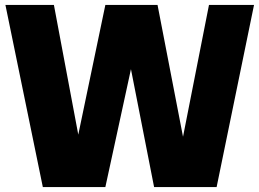

<svg xmlns="http://www.w3.org/2000/svg" viewBox="-20 -760 1054 780"><path d="M154 0 2 -740H199L298 -213L408 -740H620L723.5 -204.5L829 -740H1012L860 0H606L512 -479L408 0Z"/></svg>

Font: Encode Sans Cnd Black
Style: Regular
Weight: 900
Width: 3
Designer: Multiple Designers
Foundry: Impallari Type
Version: Version 3.002; ttfautohint (v1.8.3) -l 8 -r 50 -G 200 -x 14 